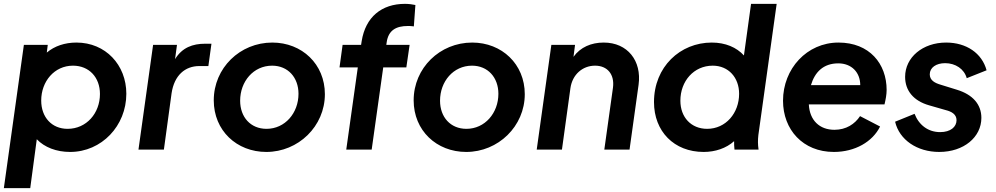

<svg xmlns="http://www.w3.org/2000/svg" viewBox="-25 -777 5171 997"><path d="M-5 200H132L166 -54C206 -12 268 12 339 12C503 12 631 -124 631 -290C631 -440 523 -556 372 -556C312 -556 258 -538 218 -504L223 -544H99ZM189 -255C189 -354 257 -436 354 -436C438 -436 494 -375 494 -289C494 -189 424 -108 326 -108C244 -108 189 -168 189 -255Z M694 0H826L866 -293C880 -386 936 -434 1010 -434H1057L1073 -550H1041C975 -550 921 -530 884 -470L894 -544H770Z M1358 12C1524 12 1662 -121 1662 -288C1662 -444 1543 -556 1389 -556C1221 -556 1085 -424 1085 -256C1085 -99 1204 12 1358 12ZM1222 -254C1222 -354 1291 -436 1388 -436C1470 -436 1525 -375 1525 -290C1525 -190 1455 -108 1359 -108C1276 -108 1222 -169 1222 -254Z M1773 0H1905L1965 -427H2085L2102 -544H1981L1983 -558C1992 -620 2032 -642 2093 -642C2100 -642 2112 -642 2124 -640L2132 -751C2119 -754 2098 -757 2078 -757C1957 -757 1873 -689 1853 -563L1850 -544H1754L1738 -427H1833Z M2396 12C2562 12 2700 -121 2700 -288C2700 -444 2581 -556 2427 -556C2259 -556 2123 -424 2123 -256C2123 -99 2242 12 2396 12ZM2260 -254C2260 -354 2329 -436 2426 -436C2508 -436 2563 -375 2563 -290C2563 -190 2493 -108 2397 -108C2314 -108 2260 -169 2260 -254Z M2762 0H2893L2937 -319C2947 -390 3000 -436 3065 -436C3129 -436 3167 -391 3158 -322L3113 0H3244L3291 -337C3308 -461 3234 -556 3110 -556C3045 -556 2989 -532 2953 -482L2961 -544H2838Z M3629 12C3689 12 3746 -7 3787 -44C3787 -30 3787 -16 3789 0H3914C3910 -28 3910 -49 3913 -76L4008 -757H3875L3838 -489C3800 -531 3742 -556 3671 -556C3507 -556 3371 -430 3371 -247C3371 -95 3475 12 3629 12ZM3508 -254C3508 -356 3578 -436 3676 -436C3758 -436 3813 -374 3813 -290C3813 -190 3744 -108 3647 -108C3564 -108 3508 -168 3508 -254Z M4305 12C4415 12 4506 -41 4545 -120L4441 -174C4414 -133 4369 -103 4308 -103C4231 -103 4179 -152 4175 -235H4568C4574 -260 4579 -286 4579 -310C4579 -446 4490 -556 4329 -556C4165 -556 4041 -420 4041 -254C4041 -104 4144 12 4305 12ZM4186 -335C4206 -402 4250 -448 4328 -448C4397 -448 4442 -401 4442 -335Z M4852 12C4980 12 5071 -65 5071 -165C5071 -235 5026 -286 4944 -311L4860 -337C4829 -346 4803 -360 4803 -391C4803 -426 4836 -449 4883 -449C4936 -449 4982 -419 4995 -371L5098 -412C5074 -501 4993 -556 4888 -556C4766 -556 4675 -479 4675 -378C4675 -306 4719 -253 4800 -230L4887 -205C4915 -198 4942 -184 4942 -153C4942 -118 4911 -91 4857 -91C4795 -91 4747 -127 4724 -186L4623 -145C4645 -51 4737 12 4852 12Z"/></svg>

Font: Mluvka Bold
Style: Italic
Weight: 700
Italic angle: -8°
Designer: Modified by Jiří Krblich, Original typeface by Gumpita Rahayu
Foundry: Gumpita Rahayu & Jiří Krblich
Version: Version 2.000;Glyphs 3.1.1 (3134)